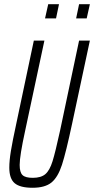

<svg xmlns="http://www.w3.org/2000/svg" viewBox="-20 -880 445 908"><path d="M24 -87Q24 -120 31.5 -166Q39 -212 57 -295L140 -688H190L99 -262Q73 -143 73 -100Q73 -65 86.5 -52Q100 -39 135 -39Q174 -39 194.5 -56.5Q215 -74 228.5 -117.5Q242 -161 264 -262L354 -688H405L321 -295Q292 -159 273 -100.5Q254 -42 223.5 -17Q193 8 134 8Q75 8 49.5 -13.5Q24 -35 24 -87ZM193 -793 208 -860H259L245 -793ZM340 -793 354 -860H405L390 -793Z"/></svg>

Font: Saira Ultra Condensed Light
Style: Italic
Weight: 300
Width: 1
Italic angle: -12°
Designer: Hector Gatti with collaboration of the Omnibus-Type team
Foundry: Omnibus-Type
Version: Version 1.001; ttfautohint (v1.8)